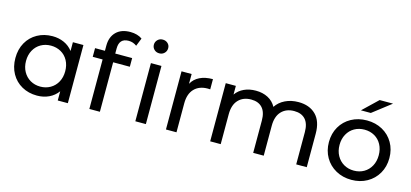

<svg xmlns="http://www.w3.org/2000/svg" viewBox="-64 -1220 3619 1690"><g transform="rotate(15 1746.0 -375.5)"><path d="M591 -530V0H499V-84Q467 -40 418 -17Q369 6 310 6Q233 6 172 -28Q111 -62 76.5 -123.5Q42 -185 42 -265Q42 -345 76.5 -406Q111 -467 172 -501Q233 -535 310 -535Q367 -535 415 -513.5Q463 -492 495 -450V-530ZM496 -265Q496 -320 473 -362.5Q450 -405 409 -428Q368 -451 318 -451Q267 -451 226.5 -428Q186 -405 162.5 -362.5Q139 -320 139 -265Q139 -210 162.5 -167.5Q186 -125 226.5 -101.5Q267 -78 318 -78Q368 -78 409 -101.5Q450 -125 473 -167.5Q496 -210 496 -265Z M881 -576V-530H1035V-451H883V0H787V-451H697V-530H787V-577Q787 -656 833 -702Q879 -748 962 -748Q994 -748 1022 -740Q1050 -732 1070 -717L1041 -644Q1008 -669 967 -669Q881 -669 881 -576ZM1206 -530H1302V0H1206ZM1189 -694Q1189 -720 1207.5 -738.5Q1226 -757 1254 -757Q1282 -757 1300.5 -739.5Q1319 -722 1319 -696Q1319 -669 1300.5 -650.5Q1282 -632 1254 -632Q1226 -632 1207.5 -650Q1189 -668 1189 -694Z M1770 -535V-442Q1762 -443 1748 -443Q1670 -443 1625.5 -396.5Q1581 -350 1581 -264V0H1485V-530H1577V-441Q1602 -487 1651 -511Q1700 -535 1770 -535Z M2768 -305V0H2672V-294Q2672 -371 2636.5 -410Q2601 -449 2535 -449Q2462 -449 2419 -403.5Q2376 -358 2376 -273V0H2280V-294Q2280 -371 2244.5 -410Q2209 -449 2143 -449Q2070 -449 2027 -403.5Q1984 -358 1984 -273V0H1888V-530H1980V-451Q2009 -492 2056 -513.5Q2103 -535 2163 -535Q2225 -535 2273 -510Q2321 -485 2347 -437Q2377 -483 2430.5 -509Q2484 -535 2551 -535Q2651 -535 2709.5 -477Q2768 -419 2768 -305Z M2899 -265Q2899 -343 2934.5 -404.5Q2970 -466 3033 -500.5Q3096 -535 3175 -535Q3254 -535 3316.5 -500.5Q3379 -466 3414.5 -404.5Q3450 -343 3450 -265Q3450 -187 3414.5 -125.5Q3379 -64 3316.5 -29Q3254 6 3175 6Q3096 6 3033 -29Q2970 -64 2934.5 -125.5Q2899 -187 2899 -265ZM3353 -265Q3353 -320 3330 -362.5Q3307 -405 3266.5 -428Q3226 -451 3175 -451Q3124 -451 3083.5 -428Q3043 -405 3019.5 -362.5Q2996 -320 2996 -265Q2996 -210 3019.5 -167.5Q3043 -125 3083.5 -101.5Q3124 -78 3175 -78Q3226 -78 3266.5 -101.5Q3307 -125 3330 -167.5Q3353 -210 3353 -265ZM3235 -737H3357L3189 -607H3099Z"/></g></svg>

Font: Idrija
Style: Regular
Weight: 500
Designer: Julieta Ulanovsky
Foundry: Julieta Ulanovsky
Version: Version 7.200